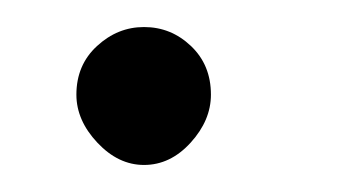

<svg xmlns="http://www.w3.org/2000/svg" viewBox="-20 -115 260 142"><path d="M86.5 7Q67.5 7 52 -9.5Q36.5 -26 36.5 -45Q36.5 -67 51.8 -81Q67 -95 86.5 -95Q106.5 -95 121.2 -81Q136 -67 136 -45Q136 -26 121 -9.5Q106 7 86.5 7Z"/></svg>

Font: Edu NSW ACT Hand
Style: Regular
Weight: 400
Designer: Tina and Corey Anderson, Eben Sorkin, Mirko Velimirovic
Foundry: Sorkin Type Co.
Version: Version 2.000